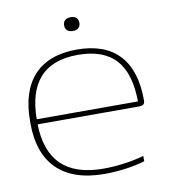

<svg xmlns="http://www.w3.org/2000/svg" viewBox="-76 -708 686 781"><g transform="rotate(-10 267.5 -317.0)"><path d="M503 -259C503 -422 424 -509 269 -509C110 -509 32 -415 32 -256V-244C32 -85 118 9 293 9C350 9 413 1 461 -14V-36C406 -20 345 -13 293 -13C137 -13 63 -91 60 -237H478C499 -237 503 -245 503 -259ZM60 -258C61 -407 128 -487 269 -487C414 -487 477 -408 478 -258ZM236 -614C236 -597 247 -586 268 -586C288 -586 299 -597 299 -614V-615C299 -632 288 -643 268 -643C247 -643 236 -632 236 -615Z"/></g></svg>

Font: LT Wave Thin
Style: Regular
Weight: 100
Designer: Daniel Lyons
Version: Version 2.5 (Glyphs App)